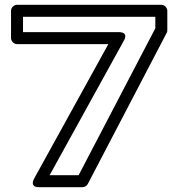

<svg xmlns="http://www.w3.org/2000/svg" viewBox="-20 -756 744 801"><path d="M628 -638 308 -25H187L496 -585C496 -585 521 -622 475 -622H76V-686H628ZM676 -620C678 -623 678 -628 678 -632V-711C678 -722 668 -736 653 -736H51C40 -736 26 -726 26 -711V-597C26 -586 36 -572 51 -572H432L123 -12C101 29 145 25 145 25H323C332 25 342 20 346 12Z"/></svg>

Font: Asimov
Style: XWidOu
Weight: 500
Designer: Google
Version: Version 2.000980; 2014